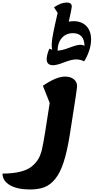

<svg xmlns="http://www.w3.org/2000/svg" viewBox="-148 -1137 742 1522"><path d="M273 -620Q222 -620 222 -668Q222 -700 243 -751Q257 -745 265 -743Q262 -761 262 -778Q262 -793 263 -799Q263 -838 309 -1035L280 -1079Q336 -1117 381 -1117Q421 -1117 421 -1085Q421 -1070 397 -965Q414 -969 435 -969Q499 -969 536.5 -930.5Q574 -892 574 -824Q574 -778 557 -730Q540 -682 519 -651Q489 -666 455 -666Q420 -666 361 -643Q302 -620 273 -620ZM430 -874Q377 -874 343.5 -837.5Q310 -801 308 -736Q342 -736 402 -759Q462 -782 489 -782Q508 -782 522 -774Q519 -874 430 -874ZM90 365Q-10 365 -69 331Q-128 297 -128 239Q-44 239 15.5 223.5Q75 208 108.5 178.5Q142 149 158.5 118.5Q175 88 185 46Q202 -28 246 -321L192 -457Q298 -530 368 -530Q411 -530 437 -509Q463 -488 463 -453Q463 -432 405 -67Q384 64 356.5 148.5Q329 233 290 281Q251 329 204 347Q157 365 90 365Z"/></svg>

Font: Lemonada
Style: Bold
Weight: 700
Designer: Mohamed Gaber (Arabic), Eduardo Tunni (Latin)
Foundry: Kief Type Foundry
Version: Version 4.004